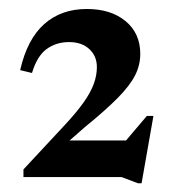

<svg xmlns="http://www.w3.org/2000/svg" viewBox="-20 -704 394 438"><path d="M233.5 -343.5 315 -439.5H330L303 -286H294.5L257.5 -300H33.5V-317.5L127.5 -418.5Q155 -448 171 -470.8Q187 -493.5 194 -512.8Q201 -532 201 -551Q201 -576 183.8 -592Q166.5 -608 137.5 -608Q108 -608 86.2 -592Q64.5 -576 53 -537.5L26 -544Q42 -614.5 80.8 -649Q119.5 -683.5 178 -683.5Q233 -683.5 266.5 -655.8Q300 -628 300 -581Q300 -555.5 288.2 -532.2Q276.5 -509 249 -481Q221.5 -453 173 -413.5L108.5 -357L107 -383.5H303Z"/></svg>

Font: Newsreader 24pt SemiBold
Style: Regular
Weight: 600
Designer: Hugues Gentile
Foundry: Production Type
Version: Version 1.003